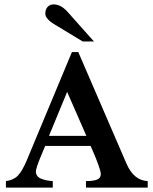

<svg xmlns="http://www.w3.org/2000/svg" viewBox="-20 -847 693 867"><path d="M647 0H368.2V-29.3Q400.9 -29.3 418 -35.9Q435.1 -42.5 435.1 -60.5Q435.1 -72.8 423.1 -106Q411.1 -139.2 389.2 -188H184.1Q181.6 -182.1 175 -166.5Q168.5 -150.9 160.6 -131.8Q152.8 -112.8 147.5 -96.4Q142.1 -80.1 142.1 -73.2Q142.1 -50.8 163.6 -41Q185.1 -31.2 218.3 -29.3V0H6.8V-29.3Q41.5 -33.7 61 -54.2Q80.6 -74.7 101.1 -123.5L304.7 -611.8H333.5L550.8 -108.9Q584 -31.7 647 -29.3ZM370.1 -233.4 283.2 -432.1 201.2 -233.4ZM404.3 -659.7H353.5L227.1 -736.3Q184.6 -761.7 184.6 -785.2Q184.6 -803.7 194.6 -815.4Q204.6 -827.1 222.2 -827.1Q254.9 -827.1 284.2 -794.4Z"/></svg>

Font: Scheherazade New SemiBold
Style: Regular
Weight: 600
Designer: SIL International
Foundry: SIL International
Version: Version 4.000